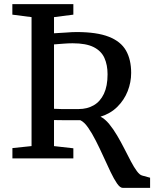

<svg xmlns="http://www.w3.org/2000/svg" viewBox="-20 -763 749 925"><path d="M570.9 142Q558.4 142 543.7 120.8Q529.1 99.6 512.7 65.4Q496.2 31.2 478.5 -8.2Q460.7 -47.6 442 -84.4Q423.3 -121.3 404.4 -148.4Q385.6 -175.5 366.6 -184Q355.6 -184 338.1 -184Q320.6 -184 301.6 -184Q282.6 -184 266 -184.1Q249.4 -184.3 240.2 -184.7V-59.1L333.4 -48.6V0H39.8V-49.6L132 -59.2V-680.5L39.5 -692.4V-743H333.4V-692.4L240.2 -680.5V-602.7Q273.3 -604.1 300.2 -606.3Q327.2 -608.6 349.2 -608.6Q446.5 -608.6 504.1 -586Q561.8 -563.5 586.9 -519.7Q611.9 -475.9 611.9 -411.7Q611.9 -366.6 595.1 -323.8Q578.2 -281 545.3 -248.4Q512.5 -215.8 464.3 -200.9Q486.1 -189.8 506 -165.6Q525.9 -141.4 544.3 -110.2Q562.7 -79 579.2 -46.5Q595.7 -14 610.6 14.4Q625.5 42.7 639.2 61.2Q652.8 79.7 664.8 82.7L703.1 93.2V142ZM358.7 -237.6Q400.2 -237.6 431.6 -255.8Q463 -274 480.6 -311.1Q498.2 -348.3 498.2 -405Q498.2 -450.2 483.1 -483.8Q468 -517.4 431.3 -536Q394.6 -554.5 329.9 -554.5Q309.5 -554.5 285.6 -552.6Q261.7 -550.6 240.2 -549.1V-238.9Q255.6 -237.7 279.6 -237.5Q303.5 -237.2 326 -237.4Q348.5 -237.6 358.7 -237.6Z"/></svg>

Font: Merriweather Light
Style: Regular
Weight: 300
Version: Version 2.100